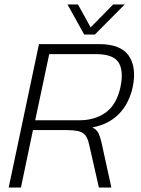

<svg xmlns="http://www.w3.org/2000/svg" viewBox="-20 -842 633 862"><path d="M358 -687 283 -822H330L387 -719L488 -822H540L406 -687ZM19 0 155 -644H424Q522 -644 558 -592Q594 -540 576 -452Q560 -378 514.5 -331Q469 -284 395 -270Q415 -259 422.5 -243Q430 -227 436 -201L480 0H424L380 -194Q373 -229 354 -243.5Q335 -258 279 -258H128L74 0ZM138 -302H336Q407 -302 455.5 -337.5Q504 -373 521 -452Q536 -525 512 -562Q488 -599 411 -599H201Z"/></svg>

Font: Kanit ExtraLight
Style: Italic
Weight: 275
Italic angle: -12°
Designer: Katatrad Team
Foundry: CadsonDemak
Version: Version 2.000; ttfautohint (v1.8.3)